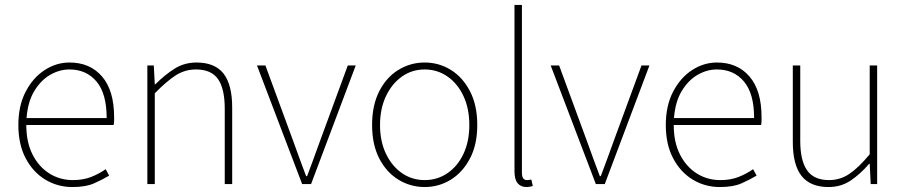

<svg xmlns="http://www.w3.org/2000/svg" viewBox="-20 -742 3652 774"><path d="M272 12Q212 12 162.5 -18Q113 -48 83.5 -104Q54 -160 54 -238Q54 -316 83.5 -372.5Q113 -429 160 -459.5Q207 -490 260 -490Q343 -490 391.5 -433.5Q440 -377 440 -270Q440 -263 440 -255Q440 -247 438 -238H86Q86 -169 111 -119.5Q136 -70 178.5 -43Q221 -16 274 -16Q315 -16 347 -28.5Q379 -41 406 -60L420 -34Q393 -18 359.5 -3Q326 12 272 12ZM260 -462Q220 -462 182.5 -440.5Q145 -419 118.5 -375.5Q92 -332 87 -266H410Q410 -365 369 -413.5Q328 -462 260 -462Z M574 0V-478H600L604 -402H606Q644 -440 683.5 -465Q723 -490 772 -490Q846 -490 881 -445.5Q916 -401 916 -308V0H886V-304Q886 -384 859 -423Q832 -462 770 -462Q725 -462 688 -438Q651 -414 604 -366V0Z M1198 0 1016 -478H1050L1164 -168Q1176 -134 1189 -99Q1202 -64 1214 -32H1218Q1230 -64 1243 -99Q1256 -134 1268 -168L1382 -478H1414L1234 0Z M1692 12Q1635 12 1586.5 -17.5Q1538 -47 1509 -103Q1480 -159 1480 -238Q1480 -318 1509 -374.5Q1538 -431 1586.5 -460.5Q1635 -490 1692 -490Q1749 -490 1797 -460.5Q1845 -431 1874.5 -374.5Q1904 -318 1904 -238Q1904 -159 1874.5 -103Q1845 -47 1797 -17.5Q1749 12 1692 12ZM1692 -16Q1743 -16 1784 -44Q1825 -72 1848.5 -122Q1872 -172 1872 -238Q1872 -304 1848.5 -354.5Q1825 -405 1784 -433.5Q1743 -462 1692 -462Q1641 -462 1600.5 -433.5Q1560 -405 1536 -354.5Q1512 -304 1512 -238Q1512 -172 1536 -122Q1560 -72 1600.5 -44Q1641 -16 1692 -16Z M2102 12Q2080 12 2067 -3Q2054 -18 2054 -52V-722H2084V-46Q2084 -16 2104 -16Q2107 -16 2111 -16.5Q2115 -17 2122 -18L2128 8Q2122 9 2116.5 10.5Q2111 12 2102 12Z M2382 0 2200 -478H2234L2348 -168Q2360 -134 2373 -99Q2386 -64 2398 -32H2402Q2414 -64 2427 -99Q2440 -134 2452 -168L2566 -478H2598L2418 0Z M2882 12Q2822 12 2772.5 -18Q2723 -48 2693.5 -104Q2664 -160 2664 -238Q2664 -316 2693.5 -372.5Q2723 -429 2770 -459.5Q2817 -490 2870 -490Q2953 -490 3001.5 -433.5Q3050 -377 3050 -270Q3050 -263 3050 -255Q3050 -247 3048 -238H2696Q2696 -169 2721 -119.5Q2746 -70 2788.5 -43Q2831 -16 2884 -16Q2925 -16 2957 -28.5Q2989 -41 3016 -60L3030 -34Q3003 -18 2969.5 -3Q2936 12 2882 12ZM2870 -462Q2830 -462 2792.5 -440.5Q2755 -419 2728.5 -375.5Q2702 -332 2697 -266H3020Q3020 -365 2979 -413.5Q2938 -462 2870 -462Z M3320 12Q3247 12 3211.5 -32.5Q3176 -77 3176 -170V-478H3206V-174Q3206 -95 3233.5 -55.5Q3261 -16 3322 -16Q3367 -16 3404 -41Q3441 -66 3486 -120V-478H3516V0H3490L3486 -82H3484Q3448 -40 3409 -14Q3370 12 3320 12Z"/></svg>

Font: Assistant ExtraLight
Style: Regular
Weight: 200
Designer: Hebrew By Ben Nathan, Latin by Paul Hunt
Version: Version 3.000